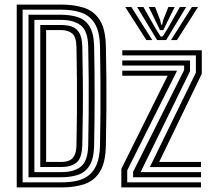

<svg xmlns="http://www.w3.org/2000/svg" viewBox="-20 -820 921 840"><path d="M53.2 0V-800H247.4Q304.4 -800 348 -785.8Q391.5 -771.6 416.6 -732.1Q441.8 -692.7 443.2 -616.7Q444.9 -541.1 445.4 -474.2Q445.9 -407.3 445.5 -337.7Q445 -268.1 443.2 -184.1Q441.8 -109.3 417.6 -69.6Q393.5 -29.8 350.4 -14.9Q307.4 0 249.2 0ZM79 -22.3H249.2Q283 -22.3 313 -28.3Q343.1 -34.4 366.2 -51.2Q389.3 -68.1 402.9 -100.3Q416.5 -132.6 417.5 -184.9Q418.9 -255.5 419.5 -325.5Q420 -395.5 419.5 -467.6Q419.1 -539.7 417.5 -615.9Q416.2 -681.3 395.1 -716.3Q374 -751.3 336.4 -764.5Q298.7 -777.7 247.4 -777.7H79ZM104.7 -44.6V-755.4H247.4Q291.1 -755.4 323 -744.1Q355 -732.9 372.8 -702.8Q390.7 -672.6 391.8 -615.9Q393 -556.1 393.5 -503.8Q394 -451.4 394 -401.2Q394 -351.1 393.5 -298.3Q393 -245.6 391.8 -184.9Q390.7 -126.6 372.2 -96.3Q353.6 -66.1 321.9 -55.4Q290.1 -44.6 249.2 -44.6ZM130.4 -67H249.2Q304.8 -67 334.7 -91.8Q364.5 -116.7 366 -185.7Q367.5 -259.6 368 -328.9Q368.5 -398.1 368.1 -468.3Q367.6 -538.5 366 -615.1Q364.5 -685.1 333.4 -709.1Q302.3 -733 247.4 -733H130.4ZM156.2 -89.3V-710.7H247.4Q271.2 -710.7 291.9 -704.5Q312.7 -698.2 325.9 -677.7Q339.2 -657.2 340.1 -614.3Q341.8 -538.6 342.4 -470.5Q343.1 -402.5 342.5 -333.7Q341.9 -265 340.1 -186.5Q338.6 -126.8 313.9 -108Q289.3 -89.3 249.2 -89.3ZM181.9 -111.6H249.2Q268.6 -111.6 283 -117.8Q297.5 -124 305.8 -140.4Q314.1 -156.8 314.6 -187Q316.1 -257.7 316.6 -328.2Q317.1 -398.6 316.6 -469.9Q316.1 -541.2 314.6 -613.7Q313.6 -658.6 295.7 -673.5Q277.7 -688.4 247.4 -688.4H181.9ZM635.6 -89.1 837 -502.4V-577.7H515V-600H862.8V-497.2L676.3 -111.4H859.4V-89.1ZM510.8 0V-81L713.4 -488.6H515V-510.9H754.8L536.6 -74.6V-22.3H859.4V0ZM562.3 -44.6V-68.1L785.6 -513.6V-533.2H515V-555.4H811.3V-508.4L595 -66.8H859.4V-44.6ZM528 -789.3H554.7L646.1 -644.8H620.2ZM579.9 -789.3H607.4L660.3 -696.1L682.6 -660.4H691.8L714.1 -696L766.9 -789.3H794.5L707.1 -644.8H667.2ZM630.9 -789.3H658.5L681 -731.2L685 -712.2H689.4L693.5 -731.2L716.7 -789.3H744.2L708.6 -717.2L694.6 -688.3H679.8L666 -717.2ZM819.6 -789.3H846.4L754.2 -644.8H728.2Z"/></svg>

Font: Big Shoulders Inline Text SC Thin
Style: Regular
Weight: 100
Designer: Patric King
Foundry: XO Type Co
Version: Version 2.002